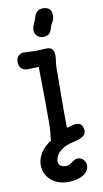

<svg xmlns="http://www.w3.org/2000/svg" viewBox="-114 -892 635 1180"><g transform="rotate(-10 203.5 -302.5)"><path d="M231.4 -669.9Q218.8 -666.5 206.5 -668.7Q194.3 -670.9 184.8 -677.7Q175.3 -684.6 169.2 -695.3Q163.1 -706.1 163.1 -719.7Q163.1 -729.5 166 -738.8Q168.9 -748 173.1 -757.6Q177.2 -767.1 181.4 -776.4Q185.5 -785.6 188 -795.4Q192.9 -816.4 206.8 -829.3Q220.7 -842.3 244.1 -842.3Q261.2 -842.3 275.6 -835Q290 -827.6 294.4 -810.1Q295.9 -804.7 296.6 -797.4Q297.4 -790 297.4 -784.7Q297.4 -765.1 282.7 -742.2Q277.3 -733.9 274.7 -724.9Q272 -715.8 269.5 -708.5Q266.6 -701.2 264.2 -695.1Q261.7 -689 257.6 -684.3Q253.4 -679.7 247.3 -676Q241.2 -672.4 231.4 -669.9ZM63.5 102.1Q63.5 84.5 69.3 66.2Q75.2 47.9 86.4 30.3Q97.7 12.7 114 -3.7Q130.4 -20 151.9 -33.7V-36.6Q151.9 -48.8 153.1 -57.1Q154.3 -65.4 155.5 -75.4Q156.7 -85.4 158 -99.1Q159.2 -112.8 159.2 -136.2Q159.2 -223.6 158.7 -309.8Q158.2 -396 156.2 -492.2Q148.9 -491.7 139.6 -491.2Q130.4 -490.7 120.4 -490.5Q110.4 -490.2 101.1 -490Q91.8 -489.7 84.5 -489.7Q75.7 -489.7 66.7 -492.4Q57.6 -495.1 50.3 -501.5Q43 -507.8 38.1 -517.8Q33.2 -527.8 33.2 -542.5Q33.2 -568.4 47.1 -581.8Q61 -595.2 80.1 -595.2Q98.6 -595.2 116.9 -593.5Q135.3 -591.8 152.8 -591.8Q170.9 -591.8 189 -593.5Q207 -595.2 223.1 -595.2Q248 -595.2 258.8 -582Q269.5 -568.8 269.5 -545.4Q269.5 -525.4 266.1 -506.1Q262.7 -486.8 262.7 -464.8Q262.7 -420.9 262.2 -376.5Q261.7 -332 261.5 -286.1Q261.2 -240.2 261 -192.4Q260.7 -144.5 261.7 -93.8Q269.5 -94.2 276.4 -96.2Q283.2 -98.1 290 -100.3Q296.9 -102.5 304.2 -104.2Q311.5 -106 319.8 -106Q332.5 -106 340.6 -103Q348.6 -100.1 353.3 -95Q357.9 -89.8 360.6 -82.3Q363.3 -74.7 364.7 -65.9Q368.2 -43 353.8 -29.3Q339.4 -15.6 314 -7.8Q302.2 -4.4 292.2 -2Q282.2 0.5 269.5 3.4Q240.7 11.2 221.4 23.2Q202.1 35.2 190.7 48.3Q179.2 61.5 174.3 75Q169.4 88.4 169.4 99.6Q169.4 111.3 174.3 118.9Q179.2 126.5 186 130.4Q192.9 134.3 200.7 135.7Q208.5 137.2 213.9 137.2Q227.5 137.2 237.3 132.1Q247.1 127 255.9 120.6Q264.6 114.3 273.7 109.1Q282.7 104 294.9 104Q304.2 104 313.2 107.9Q322.3 111.8 328.9 118.9Q335.4 126 339.6 135Q343.8 144 343.8 154.3Q343.8 175.3 332.5 190.7Q321.3 206.1 302.7 216.3Q284.2 226.6 260.5 231.4Q236.8 236.3 211.4 236.3Q185.1 236.3 158.4 228.3Q131.8 220.2 110.8 203.6Q89.8 187 76.7 161.9Q63.5 136.7 63.5 102.1Z"/></g></svg>

Font: Autour One
Style: Regular
Weight: 400
Version: Version 1.007; ttfautohint (v0.92) -l 24 -r 24 -G 200 -x 7 -